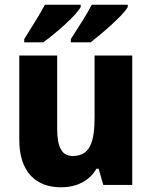

<svg xmlns="http://www.w3.org/2000/svg" viewBox="-20 -786 646 816"><path d="M523 -756V-766H370C351 -728 312 -668 281 -620V-606H365C413 -643 503 -720 523 -756ZM323 -756V-766H171C151 -728 113 -668 83 -620V-606H164C216 -644 303 -719 323 -756ZM542 -550H382V-290C382 -183 363 -123 289 -123C242 -123 223 -162 223 -238V-550H62V-191C62 -56 132 10 239 10C303 10 359 -15 390 -69H399L419 0H542Z"/></svg>

Font: Noto Sans Thai Looped SemiCondensed ExtraBold
Style: Regular
Weight: 800
Width: 4
Designer: Sasikarn Vongin, Ben Mitchell
Foundry: The Fontpad Ltd
Version: Version 1.001